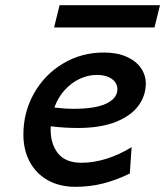

<svg xmlns="http://www.w3.org/2000/svg" viewBox="-20 -701 631 733"><path d="M268.1 12.2Q207.5 12.2 162.6 -12.9Q117.7 -38.1 93.5 -83.3Q69.3 -128.4 69.3 -187.5Q69.3 -272.9 109.9 -344.7Q150.4 -416.5 220.7 -458.5Q291 -500.5 376.5 -500.5Q427.7 -500.5 463.9 -484.1Q500 -467.8 518.3 -440.9Q536.6 -414.1 536.6 -382.3Q536.6 -335.4 508.1 -296.9Q479.5 -258.3 421.4 -235.4Q363.3 -212.4 277.8 -212.4Q226.1 -212.4 173.8 -218.8Q173.3 -214.8 173.3 -207Q173.3 -149.9 202.1 -114.7Q231 -79.6 291 -79.6Q337.4 -79.6 386.7 -95Q436 -110.4 482.4 -139.2L475.6 -38.6Q424.8 -13.7 374.3 -0.7Q323.7 12.2 268.1 12.2ZM261.7 -285.6Q344.7 -285.6 386.5 -305.9Q428.2 -326.2 428.2 -360.4Q428.2 -384.8 406.5 -399.9Q384.8 -415 350.1 -415Q316.4 -415 284.4 -400.1Q252.4 -385.3 226.8 -356.9Q201.2 -328.6 187.5 -290.5Q227.1 -285.6 261.7 -285.6ZM207.5 -681.2H590.8L569.8 -596.2H186.5Z"/></svg>

Font: Lesson One Medium
Style: Italic
Weight: 500
Italic angle: -14°
Designer: But Ko, Victor Gaultney, Annie Olsen, Julie Remington, Don Collingsworth, Eric Hays, Becca Hirsbrunner
Version: Version 1.100